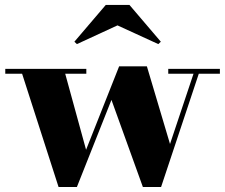

<svg xmlns="http://www.w3.org/2000/svg" viewBox="-20 -734 897 764"><path d="M855 -460V-440.5H771L621 10H548.5L423.5 -336.5L286 10H213L68 -440.5H1V-460H323.5V-440.5H239.5L322.5 -138L454 -470H564.5L656.5 -161L750 -440.5H649.5V-460ZM286 -558.5 276 -568 401 -714.5H495L620 -568L610 -558.5L447.5 -633Z"/></svg>

Font: Bodoni Moda 11pt ExtraBold
Style: Regular
Weight: 800
Designer: Owen Earl
Foundry: indestructible type
Version: Version 2.004